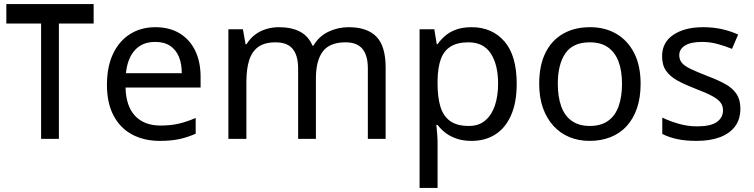

<svg xmlns="http://www.w3.org/2000/svg" viewBox="-20 -679 3686 939"><path d="M438 -659V-564H268V0H181V-564H11V-659Z M740 -546Q809 -546 858.5 -516Q908 -486 934.5 -431.5Q961 -377 961 -304V-251H594Q596 -160 640.5 -112.5Q685 -65 765 -65Q816 -65 855.5 -74.5Q895 -84 937 -102V-25Q896 -7 856 1.5Q816 10 761 10Q685 10 626.5 -21Q568 -52 535.5 -113.5Q503 -175 503 -264Q503 -352 532.5 -415Q562 -478 615.5 -512Q669 -546 740 -546ZM739 -474Q676 -474 639.5 -433.5Q603 -393 596 -321H869Q869 -367 855 -401Q841 -435 812.5 -454.5Q784 -474 739 -474Z M1685 -546Q1776 -546 1821 -499.5Q1866 -453 1866 -349V0H1779V-345Q1779 -408 1752.5 -440Q1726 -472 1670 -472Q1592 -472 1558.5 -427Q1525 -382 1525 -296V0H1438V-345Q1438 -387 1426 -415.5Q1414 -444 1390 -458Q1366 -472 1328 -472Q1274 -472 1243 -449.5Q1212 -427 1198.5 -384Q1185 -341 1185 -278V0H1097V-536H1168L1181 -463H1186Q1203 -491 1227.5 -509.5Q1252 -528 1282 -537Q1312 -546 1344 -546Q1406 -546 1447.5 -524Q1489 -502 1508 -456H1513Q1540 -502 1586.5 -524Q1633 -546 1685 -546Z M2287 -546Q2386 -546 2446.5 -477Q2507 -408 2507 -269Q2507 -178 2479.5 -115.5Q2452 -53 2402.5 -21.5Q2353 10 2286 10Q2245 10 2213 -1Q2181 -12 2158.5 -29.5Q2136 -47 2120 -68H2114Q2116 -51 2118 -25Q2120 1 2120 20V240H2032V-536H2104L2116 -463H2120Q2136 -486 2158.5 -505Q2181 -524 2212.5 -535Q2244 -546 2287 -546ZM2271 -472Q2217 -472 2184 -451.5Q2151 -431 2136 -390Q2121 -349 2120 -286V-269Q2120 -203 2134 -157Q2148 -111 2181.5 -87Q2215 -63 2273 -63Q2322 -63 2353.5 -90Q2385 -117 2400.5 -163.5Q2416 -210 2416 -270Q2416 -362 2380.5 -417Q2345 -472 2271 -472Z M3113 -269Q3113 -202 3095.5 -150.5Q3078 -99 3045.5 -63Q3013 -27 2966.5 -8.5Q2920 10 2863 10Q2810 10 2765 -8.5Q2720 -27 2687 -63Q2654 -99 2635.5 -150.5Q2617 -202 2617 -269Q2617 -358 2647 -419.5Q2677 -481 2733 -513.5Q2789 -546 2866 -546Q2939 -546 2994.5 -513.5Q3050 -481 3081.5 -419.5Q3113 -358 3113 -269ZM2708 -269Q2708 -206 2724.5 -159.5Q2741 -113 2776 -88Q2811 -63 2865 -63Q2919 -63 2954 -88Q2989 -113 3005.5 -159.5Q3022 -206 3022 -269Q3022 -333 3005 -378Q2988 -423 2953.5 -447.5Q2919 -472 2864 -472Q2782 -472 2745 -418Q2708 -364 2708 -269Z M3601 -148Q3601 -96 3575 -61Q3549 -26 3501 -8Q3453 10 3387 10Q3331 10 3290.5 1Q3250 -8 3219 -24V-104Q3251 -88 3296.5 -74.5Q3342 -61 3389 -61Q3456 -61 3486 -82.5Q3516 -104 3516 -140Q3516 -160 3505 -176Q3494 -192 3465.5 -208Q3437 -224 3384 -244Q3332 -264 3295 -284Q3258 -304 3238 -332Q3218 -360 3218 -404Q3218 -472 3273.5 -509Q3329 -546 3419 -546Q3468 -546 3510.5 -536.5Q3553 -527 3590 -510L3560 -440Q3526 -454 3489 -464Q3452 -474 3413 -474Q3359 -474 3330.5 -456.5Q3302 -439 3302 -409Q3302 -387 3315 -371.5Q3328 -356 3358.5 -341.5Q3389 -327 3440 -307Q3491 -288 3527 -268Q3563 -248 3582 -219.5Q3601 -191 3601 -148Z"/></svg>

Font: ukannada05
Style: Book
Weight: 400
Designer: Jelle Bosma - Monotype Design Team
Foundry: Monotype Imaging Inc.
Version: Version 2.003